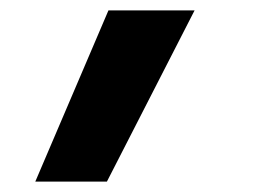

<svg xmlns="http://www.w3.org/2000/svg" viewBox="-20 -188 540 370"><path d="M48 162 189 -168H355L186 162Z"/></svg>

Font: Iosevka Heavy
Style: Italic
Weight: 900
Italic angle: -9°
Monospace: yes
Designer: Belleve Invis
Foundry: Belleve Invis
Version: Version 32.5.0; ttfautohint (v1.8.4)